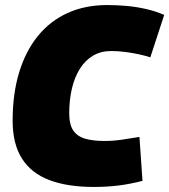

<svg xmlns="http://www.w3.org/2000/svg" viewBox="-20 -730 670 760"><path d="M352 10Q246 10 174.5 -17.5Q103 -45 66.5 -103Q30 -161 30 -252Q30 -358 55.5 -442.5Q81 -527 129.5 -587Q178 -647 247.5 -678.5Q317 -710 404 -710Q443 -710 481.5 -706.5Q520 -703 557.5 -694.5Q595 -686 630 -671L575 -503Q554 -510 528 -515.5Q502 -521 474.5 -524.5Q447 -528 420 -528Q379 -528 348 -509.5Q317 -491 296 -457.5Q275 -424 264.5 -379Q254 -334 254 -282Q254 -237 270 -213.5Q286 -190 317 -181Q348 -172 393 -172Q428 -172 462 -177Q496 -182 532 -188L544 -14Q493 -1 447.5 4.5Q402 10 352 10Z"/></svg>

Font: Georama ExtraCondensed Thin Black
Style: Italic
Weight: 900
Italic angle: -9°
Version: Version 1.001